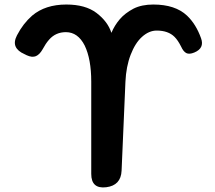

<svg xmlns="http://www.w3.org/2000/svg" viewBox="-20 -821 951 848"><path d="M383 -460Q383 -560 354 -620Q324 -679 271 -679Q226 -679 197 -646Q189 -637 182 -626.5Q175 -616 168 -603Q155 -580 138.5 -573Q122 -566 98 -577L88 -582Q58 -595 49 -615.5Q40 -636 55 -665Q82 -717 122 -752Q180 -801 273 -801Q357 -801 406 -764Q456 -726 472 -676Q486 -709 509 -736Q532 -763 570 -783Q606 -801 657 -801Q754 -801 806 -752Q826 -733 841.5 -708Q857 -683 868 -652Q884 -608 838 -589Q816 -580 803 -586.5Q790 -593 780 -615Q766 -643 751 -658Q723 -686 672 -686Q638 -686 607 -658Q577 -631 557 -579Q537 -527 534 -460L517 -67Q514 -2 449 6Q383 14 383 -53Z"/></svg>

Font: MaokenZhuyuanTi
Style: Regular
Weight: 400
Designer: Fontworks Inc & LongZhuTi team: ZERO子、时光羊、荆南、频凡、刘鹏、Little White Dog、帆影Magmeta、奈白不弍、白日月球、ChaoTawei、雨三（排名不分先后）
Version: Version 1.000; 20230222